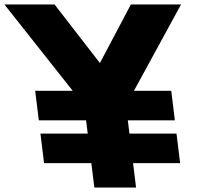

<svg xmlns="http://www.w3.org/2000/svg" viewBox="-137 -845 921 865"><path d="M61.5 -110H274.5L288 0H476L462.5 -110H674.5L658.2 -243H446.2L438.8 -303H650.8L634.5 -436H466.5L678.7 -825H452.7L313.1 -561L108.7 -825H-117.3L190.5 -436H21.5L37.8 -303H250.8L258.2 -243H45.2Z"/></svg>

Font: Hussar
Style: BdOpOblOne
Weight: 700
Foundry: Cannot Into Space Fonts
Version: Version 2.00